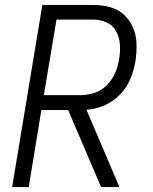

<svg xmlns="http://www.w3.org/2000/svg" viewBox="-20 -755 616 775"><path d="M29 0H96L147 -311H255L388 0H462L329 -312Q365 -314 401 -329.5Q437 -345 464.5 -373.5Q492 -402 506.5 -437.5Q521 -473 527 -509Q532 -544 531 -578.5Q530 -613 517 -643.5Q504 -674 480 -696Q456 -718 423 -726.5Q390 -735 355 -735H151ZM157 -371 208 -676H355Q384 -676 410 -664.5Q436 -653 449 -628.5Q462 -604 464 -575.5Q466 -547 461 -518Q457 -490 445.5 -462.5Q434 -435 412.5 -412.5Q391 -390 362.5 -380.5Q334 -371 305 -371Z"/></svg>

Font: Iosevka Sparkle Light Oblique
Style: Regular
Weight: 300
Italic angle: -9°
Designer: Belleve Invis
Foundry: Belleve Invis
Version: Version 4.5.0; ttfautohint (v1.8.3)